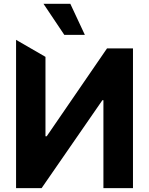

<svg xmlns="http://www.w3.org/2000/svg" viewBox="-20 -979 775 999"><path d="M196.4 0 512.8 -457.7H518.1V0H671.9V-727.3H536.9L223 -269.9H216.6V-683.2L63.6 -771.7V0ZM206.3 -959.2 314.6 -797.6H421.5L345.9 -959.2Z"/></svg>

Font: Inter-Hewn
Style: Bold
Weight: 700
Designer: Rasmus Andersson
Foundry: rsms
Version: Version 3.012;git-f93a4a705